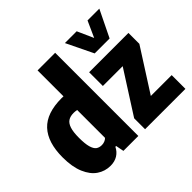

<svg xmlns="http://www.w3.org/2000/svg" viewBox="-176 -1059 1319 1319"><g transform="rotate(-45 484.0 -399.0)"><path d="M23.5 -263.5Q23.5 -409 92.2 -482.8Q161 -556.5 306.5 -556.5Q318.5 -556.5 324.5 -556V-808H495.5V0H350.5L339 -59H331.5Q315.5 -26 286.2 -7.8Q257 10.5 216 10.5Q163 10.5 119.5 -18.8Q76 -48 49.8 -109.5Q23.5 -171 23.5 -263.5ZM324.5 -152.5V-423.5Q304.5 -426.5 293 -426.5Q260.5 -426.5 239.8 -413Q219 -399.5 208.5 -367.2Q198 -335 198 -278.5Q198 -221 207.2 -188.8Q216.5 -156.5 233 -144.5Q249.5 -132.5 274 -132.5Q288.5 -132.5 302 -137.8Q315.5 -143 324.5 -152.5ZM750.5 -133.5H953V0H561V-106L758.5 -415H566V-548.5H948V-442.5ZM810 -808H924.5L829.5 -613H684.5L590 -808H704.5L757 -690.5Z"/></g></svg>

Font: Encode Sans Condensed ExtraBold
Style: Regular
Weight: 800
Width: 3
Designer: Multiple Designers
Foundry: Impallari Type
Version: Version 2.000